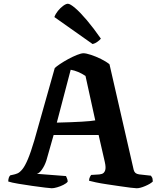

<svg xmlns="http://www.w3.org/2000/svg" viewBox="-20 -1004 854 1024"><path d="M256 0Q250 0 220.5 -3.5Q191 -7 152.5 -12.5Q114 -18 78 -24Q42 -30 24 -36Q24 -47 27 -56Q30 -65 35 -69L49 -72Q60 -74 72.5 -79Q85 -84 99 -101Q113 -118 128.5 -154.5Q144 -191 163 -255L272 -641Q280 -649 300 -662.5Q320 -676 344 -689Q368 -702 390.5 -711Q413 -720 425 -720Q439 -720 465 -711.5Q491 -703 518.5 -689.5Q546 -676 564 -661L693 -98Q696 -87 702.5 -81.5Q709 -76 722 -74L785 -67Q788 -61 791 -57.5Q794 -54 795 -36Q783 -24 755 -12Q727 0 709 0Q701 0 676.5 -3Q652 -6 618.5 -11Q585 -16 551 -21Q517 -26 491 -31.5Q465 -37 455 -40Q455 -52 460 -61Q465 -70 466 -71L499 -73Q511 -73 523 -76.5Q535 -80 540.5 -94.5Q546 -109 539 -140L506 -284H266L227 -147Q218 -120 203.5 -99.5Q189 -79 176 -77L332 -65Q333 -62 337 -53.5Q341 -45 341 -35Q334 -26 318 -18Q302 -10 284.5 -5Q267 0 256 0ZM283 -350Q445 -354 488 -362L436 -599Q397 -625 357 -632ZM474 -769 270 -913Q276 -930 289 -946Q302 -962 317 -973Q332 -984 342 -984Q354 -984 381 -961Q408 -938 443.5 -896Q479 -854 518 -798Q513 -791 500 -781.5Q487 -772 474 -769Z"/></svg>

Font: Texturina
Style: Bold
Weight: 700
Designer: Guillermo Torres Carreño
Foundry: Omnibus-Type
Version: Version 1.002; ttfautohint (v1.8.3)